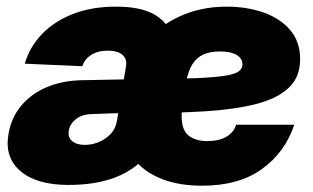

<svg xmlns="http://www.w3.org/2000/svg" viewBox="-20 -559 962 590"><path d="M189.9 9.3Q93.3 9.3 43.5 -32.7Q-6.3 -74.7 5.9 -146Q14.2 -196.8 44.7 -233.6Q75.2 -270.5 123.3 -291Q171.4 -311.5 232.9 -312.5Q258.3 -313 283.4 -313.5Q308.6 -314 333.7 -314.5Q358.9 -314.9 383.8 -315.4L366.7 -211.4Q341.3 -211.4 315.9 -210.4Q290.5 -209.5 265.1 -208.5Q231.9 -208 213.4 -193.1Q194.8 -178.2 191.4 -157.7Q188 -136.7 201.9 -125.2Q215.8 -113.8 240.7 -113.8Q262.2 -113.8 283.2 -122.3Q304.2 -130.9 319.8 -147.2Q335.4 -163.6 339.4 -187.5L367.2 -355Q371.1 -377.9 356.2 -390.6Q341.3 -403.3 311 -403.3Q291.5 -403.3 275.6 -397.7Q259.8 -392.1 248.8 -381.3Q237.8 -370.6 232.9 -355.5L56.2 -363.3Q70.3 -413.1 107.4 -452.6Q144.5 -492.2 202.6 -515.4Q260.7 -538.6 336.4 -538.6Q409.2 -538.6 450.7 -516.4Q492.2 -494.1 506.3 -454.6Q520.5 -415 511.7 -362.8L483.4 -192.9L475.6 -187.5Q465.3 -125.5 430.2 -81.5Q395 -37.6 335.2 -14.2Q275.4 9.3 189.9 9.3ZM600.6 11.7Q513.2 11.7 452.6 -20.3Q392.1 -52.2 365.7 -113.8Q339.4 -175.3 354 -263.7Q364.3 -327.1 392.1 -377.9Q419.9 -428.7 462.4 -464.6Q504.9 -500.5 559.1 -519.5Q613.3 -538.6 676.8 -538.6Q738.8 -538.6 790 -520.5Q841.3 -502.4 871.8 -466.6Q902.3 -430.7 902.3 -377.4Q902.3 -322.3 867.4 -289.3Q832.5 -256.3 767.3 -239.5Q702.1 -222.7 611.1 -217Q520 -211.4 407.2 -211.4L425.3 -316.4Q522.5 -316.4 581.8 -318.8Q641.1 -321.3 672.1 -326.4Q703.1 -331.5 714.1 -340.1Q725.1 -348.6 725.1 -360.8Q725.1 -379.4 707.3 -390.1Q689.5 -400.9 656.2 -400.9Q626 -400.9 605 -391.6Q584 -382.3 571 -361.3Q558.1 -340.3 551.3 -304.7Q549.3 -293 546.1 -273.4Q543 -253.9 540.5 -234.4Q538.1 -214.8 538.1 -202.6Q538.1 -159.2 559.6 -142.3Q581.1 -125.5 616.7 -125.5Q653.8 -125.5 676.3 -139.2Q698.7 -152.8 705.6 -175.8H884.3Q856 -90.8 784.9 -39.6Q713.9 11.7 600.6 11.7Z"/></svg>

Font: Inter 24pt Black
Style: Italic
Weight: 900
Italic angle: -9.3988°
Designer: Rasmus Andersson
Foundry: rsms
Version: Version 4.001;git-66647c0bb